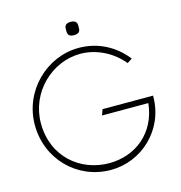

<svg xmlns="http://www.w3.org/2000/svg" viewBox="-130 -1027 1090 1157"><g transform="rotate(-15 415.0 -448.5)"><path d="M421 14C611 14 780 -139 780 -348V-353H465L452 -317H741C722 -136 586 -28 421 -28C243 -28 84 -155 84 -366C84 -559 243 -710 421 -710C520 -710 619 -661 683 -582L714 -602C640 -696 536 -747 421 -747C221 -747 46 -579 46 -366C46 -152 211 14 421 14ZM376 -859C377 -839 388 -828 415 -828C442 -828 453 -839 454 -859V-880C453 -900 442 -911 415 -911C388 -911 377 -900 376 -880Z"/></g></svg>

Font: Kreadon Extra Light
Style: Regular
Weight: 200
Designer: kohakuno
Foundry: StudioGnu
Version: Version 1.000;Glyphs 3.1.2 (3151)